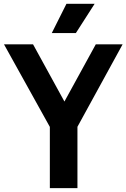

<svg xmlns="http://www.w3.org/2000/svg" viewBox="-48 -968 650 988"><path d="M208.5 0V-315L-27.5 -740H122L283.5 -445.5L445 -740H583L350.5 -315.5V0ZM218.5 -798 294 -948.5H439L342.5 -798Z"/></svg>

Font: Encode Sans Condensed
Style: Bold
Weight: 700
Width: 3
Designer: Multiple Designers
Foundry: Impallari Type
Version: Version 3.000; ttfautohint (v1.8.3) -l 8 -r 50 -G 200 -x 14 